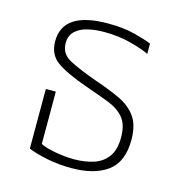

<svg xmlns="http://www.w3.org/2000/svg" viewBox="-86 -601 643 687"><g transform="rotate(15 236.0 -258.0)"><path d="M238 9Q191 9 148.5 0.5Q106 -8 77 -20V-241H114V-47Q131 -38 167.5 -31Q204 -24 240 -24Q279 -24 311.5 -34.5Q344 -45 363 -71Q382 -97 382 -143Q382 -191 360.5 -216Q339 -241 301 -255.5Q263 -270 214 -287Q135 -315 100 -340.5Q65 -366 65 -415Q65 -525 232 -525Q290 -525 332 -514Q374 -503 395 -494V-456Q371 -468 325.5 -480Q280 -492 227 -492Q194 -492 166 -485.5Q138 -479 120.5 -462.5Q103 -446 103 -418Q103 -378 140.5 -358.5Q178 -339 245 -315Q298 -297 337 -278.5Q376 -260 398 -229Q420 -198 420 -144Q420 -62 371.5 -26.5Q323 9 238 9Z"/></g></svg>

Font: Noto Sans Thai UI SemCond ExtLt
Style: Regular
Weight: 200
Width: 4
Designer: Monotype Design Team
Foundry: Monotype Imaging Inc.
Version: Version 2.000